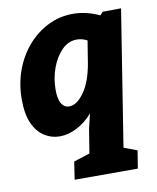

<svg xmlns="http://www.w3.org/2000/svg" viewBox="-87 -618 751 916"><g transform="rotate(-10 289.0 -160.5)"><path d="M200 230 213 144 291 119 310 2 327 -69Q291 -28 249 -7Q207 14 167 14Q127 14 93 -7.5Q59 -29 38.5 -73.5Q18 -118 18 -190Q18 -265 41.5 -330Q65 -395 107.5 -444.5Q150 -494 206.5 -522.5Q263 -551 329 -551Q361 -551 393 -543.5Q425 -536 457 -521L471 -536L560 -537L456 120L520 144L506 230ZM236 -119Q273 -119 308.5 -169Q344 -219 359 -308L376 -414Q351 -427 326 -427Q285 -427 253.5 -395.5Q222 -364 203.5 -314Q185 -264 185 -209Q185 -163 198.5 -141Q212 -119 236 -119Z"/></g></svg>

Font: Bitter ExtraBold
Style: Italic
Weight: 800
Italic angle: -9°
Designer: Sol Matas, and Bitter project Authors
Foundry: Sol Matas
Version: Version 2.001